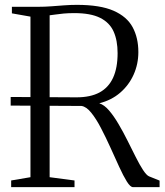

<svg xmlns="http://www.w3.org/2000/svg" viewBox="-20 -771 678 791"><path d="M26 0V-27.5L105.5 -41V-702.5L29 -716V-743H138Q164.5 -743 191 -745Q217.5 -747 244.2 -749Q271 -751 296.5 -751Q392.5 -751 447.8 -726.8Q503 -702.5 526.5 -658.8Q550 -615 550 -556.5Q550 -507 530.5 -463.5Q511 -420 475 -389Q439 -358 389 -345.5Q409.5 -339 429.2 -316Q449 -293 468.2 -260.2Q487.5 -227.5 505.2 -192Q523 -156.5 539 -124.5Q555 -92.5 569.2 -70.8Q583.5 -49 594 -44.5L637.5 -27V0H528Q517 0 502.5 -23.2Q488 -46.5 471 -83.8Q454 -121 435 -163Q416 -205 396.2 -243Q376.5 -281 356 -306.5Q335.5 -332 315.5 -334.5L24 -336V-371.5L295 -370Q352.5 -370 389.8 -390Q427 -410 445.8 -450.5Q464.5 -491 464.5 -552Q464.5 -604.5 448 -641.2Q431.5 -678 392.5 -697.5Q353.5 -717 286.5 -717Q261.5 -717 242.2 -715.2Q223 -713.5 208.8 -711.2Q194.5 -709 184.5 -708V-41L287 -27.5V0Z"/></svg>

Font: Merriweather 96pt Light
Style: Regular
Weight: 300
Version: Version 2.100